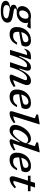

<svg xmlns="http://www.w3.org/2000/svg" viewBox="1816 -2665 1015 4819"><g transform="rotate(90 2323.5 -255.5)"><path d="M182.5 232Q89.5 232 35.2 216Q-19 200 -42.5 173Q-66 146 -66 112.5Q-66 81.5 -50.2 59.2Q-34.5 37 3.2 21.5Q41 6 107.5 -5Q59.5 -21 46.2 -42.5Q33 -64 33 -88.5Q33 -130.5 66.2 -150.5Q99.5 -170.5 156 -179.5Q108 -195 87.8 -227.2Q67.5 -259.5 67 -298Q67 -357 99.5 -409Q132 -461 189.5 -493Q247 -525 321.5 -525Q367 -525 400.5 -515Q448.5 -515 494.2 -516.5Q540 -518 574.5 -519.2Q609 -520.5 622.5 -520.5Q630.5 -520.5 630.5 -514Q630.5 -507 624.2 -493.2Q618 -479.5 608.8 -464.8Q599.5 -450 590.2 -440Q581 -430 575.5 -430Q570 -430 547.2 -437Q524.5 -444 479.5 -454Q492.5 -428.5 493 -395Q493 -336 460.5 -284.2Q428 -232.5 370.5 -200.2Q313 -168 238.5 -168Q220 -168 203.5 -170Q158 -167.5 141.8 -157.2Q125.5 -147 125.5 -130.5Q125.5 -117.5 135 -109Q144.5 -100.5 176.2 -93.5Q208 -86.5 273.5 -77Q354.5 -65.5 400 -46.8Q445.5 -28 464 -0.8Q482.5 26.5 482.5 63Q482.5 137 411.8 184.5Q341 232 182.5 232ZM245 -228.5Q286.5 -229 318 -252.8Q349.5 -276.5 367 -313.5Q384.5 -350.5 384.5 -390Q384 -428 368 -446.2Q352 -464.5 315.5 -464.5Q273.5 -464.5 242.2 -440.8Q211 -417 193.5 -380Q176 -343 176 -303.5Q176 -265 192 -246.5Q208 -228 245 -228.5ZM40.5 91Q40.5 127.5 78.2 149.8Q116 172 211 172Q291.5 172 333 148.8Q374.5 125.5 374.5 91Q374.5 71 361.2 58Q348 45 309.2 35Q270.5 25 195 14Q169.5 10.5 148 6Q84 12.5 62.2 35.2Q40.5 58 40.5 91Z M1035 -176Q985 -70.5 919.2 -29.8Q853.5 11 777.5 11Q592.5 11 592.5 -167Q592.5 -243.5 617 -308.8Q641.5 -374 686 -422.5Q730.5 -471 791.5 -498Q852.5 -525 925.5 -525Q1010 -525 1045.8 -488Q1081.5 -451 1081.5 -397.5Q1081.5 -342 1052 -292.5Q967.5 -269.5 879.5 -254Q791.5 -238.5 713 -229.5Q711.5 -213.5 711.5 -196.5Q711.5 -128 735.5 -102.2Q759.5 -76.5 814.5 -76.5Q863 -76.5 905.8 -99.2Q948.5 -122 983 -176ZM903 -461Q842 -461 790.8 -414.2Q739.5 -367.5 720.5 -282Q813 -298 864.8 -310Q916.5 -322 939.8 -333.8Q963 -345.5 968.5 -359.8Q974 -374 974 -394Q974 -424.5 956.2 -442.8Q938.5 -461 903 -461Z M2099 -95Q2014.5 -32 1952 -10.5Q1889.5 11 1842 11Q1806.5 11 1792.8 -6Q1779 -23 1795.5 -62L1904.5 -319.5Q1917.5 -350 1921.8 -366.2Q1926 -382.5 1926 -392.5Q1926 -408.5 1916 -417.8Q1906 -427 1882.5 -427Q1837.5 -427 1793 -388.2Q1748.5 -349.5 1709 -281.2Q1669.5 -213 1639 -123.5L1597 0H1473.5L1582 -319Q1592.5 -350 1596.5 -366.5Q1600.5 -383 1600.5 -393.5Q1600.5 -409 1590.8 -418Q1581 -427 1557 -427Q1514.5 -427 1473 -388Q1431.5 -349 1394.2 -278.5Q1357 -208 1326 -114L1289 0H1166L1295.5 -428H1290.5Q1241.5 -428 1207.8 -412.5Q1174 -397 1144 -356L1135 -359Q1151 -424.5 1179.2 -460.5Q1207.5 -496.5 1249 -510.5Q1290.5 -524.5 1345.5 -524.5Q1362 -524.5 1375.5 -524Q1389 -523.5 1407 -522.5L1314 -231.5H1333Q1385.5 -348 1430.5 -411.8Q1475.5 -475.5 1516.8 -500.2Q1558 -525 1600 -525Q1647.5 -525 1668 -502.2Q1688.5 -479.5 1688.5 -443.5Q1688.5 -419.5 1681.8 -392.5Q1675 -365.5 1660.5 -321.5L1630 -231.5H1648.5Q1701.5 -345.5 1749.2 -409.2Q1797 -473 1844.2 -499Q1891.5 -525 1942 -525Q1997.5 -525 2023.8 -497.8Q2050 -470.5 2050 -430.5Q2050 -409.5 2043 -380.2Q2036 -351 2016 -302.5L1922 -81.5Q1954 -84.5 1990.8 -97.2Q2027.5 -110 2074.5 -135Z M2603 -176Q2553 -70.5 2487.2 -29.8Q2421.5 11 2345.5 11Q2160.5 11 2160.5 -167Q2160.5 -243.5 2185 -308.8Q2209.5 -374 2254 -422.5Q2298.5 -471 2359.5 -498Q2420.5 -525 2493.5 -525Q2578 -525 2613.8 -488Q2649.5 -451 2649.5 -397.5Q2649.5 -342 2620 -292.5Q2535.5 -269.5 2447.5 -254Q2359.5 -238.5 2281 -229.5Q2279.5 -213.5 2279.5 -196.5Q2279.5 -128 2303.5 -102.2Q2327.5 -76.5 2382.5 -76.5Q2431 -76.5 2473.8 -99.2Q2516.5 -122 2551 -176ZM2471 -461Q2410 -461 2358.8 -414.2Q2307.5 -367.5 2288.5 -282Q2381 -298 2432.8 -310Q2484.5 -322 2507.8 -333.8Q2531 -345.5 2536.5 -359.8Q2542 -374 2542 -394Q2542 -424.5 2524.2 -442.8Q2506.5 -461 2471 -461Z M2882.5 -620.5Q2873.5 -624.5 2855.2 -632.8Q2837 -641 2817 -650.2Q2797 -659.5 2783 -666L2792 -705L3014.5 -743H3037.5L2832 -82.5Q2866.5 -85 2904 -97Q2941.5 -109 2982 -134.5L3005.5 -95Q2923 -31 2863.8 -10Q2804.5 11 2760 11Q2720.5 11 2709.5 -8Q2698.5 -27 2715.5 -82Z M3693 -96.5Q3613 -31 3556 -10Q3499 11 3463.5 11Q3425 11 3412.2 -3.5Q3399.5 -18 3412.5 -52.5L3486.5 -242.5H3473Q3420.5 -162 3379.5 -112Q3338.5 -62 3305.2 -35.2Q3272 -8.5 3243.2 1.2Q3214.5 11 3186 11Q3127.5 11 3088 -21.8Q3048.5 -54.5 3048.5 -117.5Q3048.5 -168 3066.5 -224Q3084.5 -280 3116.8 -333.2Q3149 -386.5 3192.8 -430Q3236.5 -473.5 3288.8 -499.2Q3341 -525 3398 -525Q3491 -525 3522 -431.5L3582 -620Q3573 -624.5 3555 -632.8Q3537 -641 3517 -650.2Q3497 -659.5 3483 -666L3492 -705L3717 -743H3740.5L3515 -77.5Q3549.5 -80 3588 -93.2Q3626.5 -106.5 3670 -134.5ZM3169.5 -136Q3169.5 -103 3188 -87Q3206.5 -71 3238 -71Q3266.5 -71 3305.2 -99Q3344 -127 3384.2 -174.2Q3424.5 -221.5 3458.8 -280.5Q3493 -339.5 3512 -401.5Q3493.5 -431 3470.2 -442.8Q3447 -454.5 3419.5 -454.5Q3380 -454.5 3343.2 -432.8Q3306.5 -411 3275 -375.5Q3243.5 -340 3219.8 -297.5Q3196 -255 3182.8 -212.8Q3169.5 -170.5 3169.5 -136Z M4188.5 -176Q4138.5 -70.5 4072.8 -29.8Q4007 11 3931 11Q3746 11 3746 -167Q3746 -243.5 3770.5 -308.8Q3795 -374 3839.5 -422.5Q3884 -471 3945 -498Q4006 -525 4079 -525Q4163.5 -525 4199.2 -488Q4235 -451 4235 -397.5Q4235 -342 4205.5 -292.5Q4121 -269.5 4033 -254Q3945 -238.5 3866.5 -229.5Q3865 -213.5 3865 -196.5Q3865 -128 3889 -102.2Q3913 -76.5 3968 -76.5Q4016.5 -76.5 4059.2 -99.2Q4102 -122 4136.5 -176ZM4056.5 -461Q3995.5 -461 3944.2 -414.2Q3893 -367.5 3874 -282Q3966.5 -298 4018.2 -310Q4070 -322 4093.2 -333.8Q4116.5 -345.5 4122 -359.8Q4127.5 -374 4127.5 -394Q4127.5 -424.5 4109.8 -442.8Q4092 -461 4056.5 -461Z M4478.5 -181.5Q4468 -149 4463.5 -129.8Q4459 -110.5 4459 -101.5Q4459 -88.5 4464 -84.5Q4469 -80.5 4479 -80.5Q4495.5 -80.5 4525.2 -93.8Q4555 -107 4610 -151.5L4638.5 -114Q4559 -39.5 4501.8 -14.2Q4444.5 11 4405 11Q4373.5 11 4355.8 -6.8Q4338 -24.5 4338 -61.5Q4338 -78.5 4343.5 -104.2Q4349 -130 4362 -172L4449 -448.5H4324.5L4325.5 -514H4469.5L4505 -627H4620L4584.5 -514H4713V-448.5H4563.5Z"/></g></svg>

Font: Newsreader 6pt Medium
Style: Italic
Weight: 500
Italic angle: -17°
Designer: Hugues Gentile
Foundry: Production Type
Version: Version 1.003; ttfautohint (v1.8.3)